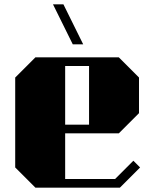

<svg xmlns="http://www.w3.org/2000/svg" viewBox="-20 -864 700 884"><path d="M143 0H532L625 -93L594 -124L510 -40H280V-250H527L620 -343V-507L527 -600H143L50 -507V-93ZM280 -560H390V-290H280ZM363 -660 272 -844H224L315 -660Z"/></svg>

Font: Kumar One
Style: Regular
Weight: 400
Designer: Parimal Parmar
Foundry: Indian Type Foundry
Version: Version 1.001;PS 1.001;hotconv 1.0.88;makeotf.lib2.5.647800